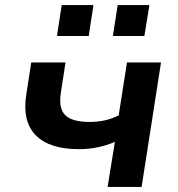

<svg xmlns="http://www.w3.org/2000/svg" viewBox="-20 -742 707 762"><path d="M407 0 436 -179Q404 -165 368 -157.5Q332 -150 294 -150Q176 -150 122 -205Q68 -260 84 -365L104 -494H240L222 -377Q215 -336 224 -309.5Q233 -283 260.5 -270.5Q288 -258 336 -258Q368 -258 396.5 -264.5Q425 -271 451 -284L484 -494H619L542 0ZM428 -599 447 -722H573L553 -599ZM206 -599 225 -722H351L332 -599Z"/></svg>

Font: Nunito Sans 10pt SemiExpanded
Style: Bold Italic
Weight: 700
Width: 6
Italic angle: -9°
Designer: Vernon Adams
Foundry: Vernon Adams
Version: Version 3.101;gftools[0.9.27]